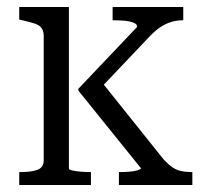

<svg xmlns="http://www.w3.org/2000/svg" viewBox="-20 -529 593 549"><path d="M530 0H320V-37H323Q335 -37 349 -38Q363 -39 373 -42Q383 -45 383 -48L204 -270V-275L372 -452Q372 -459 365.5 -462.5Q359 -466 348.5 -468Q338 -470 326.5 -470.5Q315 -471 306 -471H302V-509H504V-471H502Q485 -471 469 -466Q453 -461 438 -451Q423 -441 407 -424L259 -268L264 -303L448 -73Q461 -59 472.5 -51Q484 -43 497.5 -40Q511 -37 526 -37H530ZM177 -509V-47Q177 -44 187.5 -41.5Q198 -39 212 -38Q226 -37 238 -37H240V0H35V-37H40Q69 -37 87 -43.5Q105 -50 105 -71V-426Q105 -440 99 -448.5Q93 -457 79.5 -461.5Q66 -466 44 -471L35 -473V-509Z"/></svg>

Font: Roboto Serif 28pt Condensed Light
Style: Regular
Weight: 300
Width: 3
Designer: Greg Gazdowicz
Foundry: Commercial Type
Version: Version 1.008